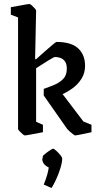

<svg xmlns="http://www.w3.org/2000/svg" viewBox="-20 -666 487 957"><path d="M354 9Q352 9 343.5 2.5Q335 -4 326.5 -11.5Q318 -19 315 -23L198 -190V-223Q224 -232 250.5 -243Q277 -254 295 -272.5Q313 -291 313 -323Q313 -348 303.5 -360.5Q294 -373 280.5 -377.5Q267 -382 255 -382Q249 -382 221.5 -365Q194 -348 160 -326V-59L194 -44V-7Q151 1 130.5 5Q110 9 103 9Q100 9 92 2Q84 -5 77 -12.5Q70 -20 70 -23V-579L34 -593V-630Q63 -635 91.5 -640.5Q120 -646 127 -646Q131 -646 138.5 -639Q146 -632 153 -624.5Q160 -617 160 -613L155 -371H160Q179 -388 201.5 -408Q224 -428 241.5 -442.5Q259 -457 261 -457Q335 -457 369.5 -425Q404 -393 404 -338Q404 -302 386.5 -274Q369 -246 343 -227Q317 -208 292 -197L396 -60L436 -44V-7Q413 -2 386.5 3.5Q360 9 354 9ZM237 271 198 254Q209 227 215 206Q221 185 223 169Q202 158 196 146.5Q190 135 191 128L194 111Q195 109 206 100Q217 91 229.5 83Q242 75 244 75Q249 75 260 85Q271 95 280.5 106.5Q290 118 290 124Q290 143 281.5 171Q273 199 260.5 226.5Q248 254 237 271Z"/></svg>

Font: Grenze Gotisch
Style: Regular
Weight: 400
Designer: Renata Polastri
Foundry: Omnibus-Type
Version: Version 1.001